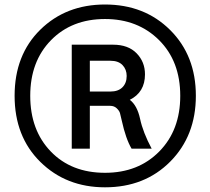

<svg xmlns="http://www.w3.org/2000/svg" viewBox="-20 -798 919 840"><path d="M293.9 -147.5V-602.5H474.6Q541 -602.5 577.6 -564.9Q614.3 -527.3 614.3 -472.7Q614.3 -394.5 547.9 -361.3Q580.1 -336.9 592.8 -278.3Q605.5 -218.8 643.6 -147.5H555.7Q530.3 -190.4 512.7 -270.5Q507.8 -293 504.9 -303.2Q502 -313.5 490.7 -324.2Q479.5 -335 461.9 -335H373V-147.5ZM373 -397.5H462.9Q497.1 -397.5 515.6 -416Q534.2 -434.6 534.2 -465.8Q534.2 -494.1 516.1 -513.2Q498 -532.2 462.9 -532.2H373ZM43.9 -378.9Q43.9 -557.6 156.2 -668Q268.6 -778.3 439.5 -778.3Q612.3 -778.3 724.6 -666.5Q836.9 -554.7 836.9 -378.9Q836.9 -204.1 725.1 -91.3Q613.3 21.5 439.5 21.5Q269.5 21.5 156.7 -89.4Q43.9 -200.2 43.9 -378.9ZM112.3 -378.9Q112.3 -228.5 202.1 -135.3Q292 -42 439.5 -42Q585 -42 676.8 -135.3Q768.6 -228.5 768.6 -378.9Q768.6 -530.3 675.8 -622.6Q583 -714.8 439.5 -714.8Q293.9 -714.8 203.1 -622.1Q112.3 -529.3 112.3 -378.9Z"/></svg>

Font: Gothic A1 Medium
Style: Regular
Weight: 500
Designer: HanYang I&C Co.,Ltd.
Foundry: HanYang I&C Co.,Ltd.
Version: Version 2.50